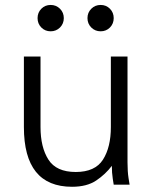

<svg xmlns="http://www.w3.org/2000/svg" viewBox="-20 -732 600 761"><path d="M140.6 -507.8V-228.5Q140.6 -148.4 171.9 -99.4Q203.1 -50.3 280.3 -50.3Q356.9 -50.3 388.2 -99.4Q419.4 -148.4 419.4 -228.5V-507.8H485.4V-88.4Q485.4 -51.8 489.5 -25.9Q493.7 0 493.7 0H430.7Q430.7 0 427 -23.4Q423.3 -46.9 423.3 -74.7Q397.9 -41 361.1 -16.4Q324.2 8.3 265.6 8.3Q74.7 8.3 74.7 -228.5V-507.8ZM326.7 -660.2Q326.7 -682.1 341.8 -697.3Q356.9 -712.4 378.9 -712.4Q400.9 -712.4 415.8 -697.3Q430.7 -682.1 430.7 -660.2Q430.7 -638.2 415.8 -623Q400.9 -607.9 378.9 -607.9Q356.9 -607.9 341.8 -623Q326.7 -638.2 326.7 -660.2ZM128.9 -660.2Q128.9 -682.1 143.8 -697.3Q158.7 -712.4 180.7 -712.4Q202.6 -712.4 217.8 -697.3Q232.9 -682.1 232.9 -660.2Q232.9 -638.2 217.8 -623Q202.6 -607.9 180.7 -607.9Q158.7 -607.9 143.8 -623Q128.9 -638.2 128.9 -660.2Z"/></svg>

Font: Giphurs Light
Style: Regular
Weight: 300
Version: Version 0.920; ttfautohint (v1.8.4.7-5d5b)